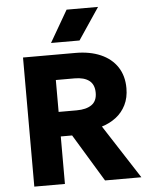

<svg xmlns="http://www.w3.org/2000/svg" viewBox="-61 -987 809 1037"><g transform="rotate(-5 343.5 -468.5)"><path d="M82.5 0V-700H366.5Q444.5 -700 502.8 -674.8Q561 -649.5 592.8 -601.5Q624.5 -553.5 624.5 -486.5Q624.5 -435 605 -395.8Q585.5 -356.5 551.5 -330.5Q517.5 -304.5 474.5 -291.5L663 0H466L310 -257.5H248.5V0ZM248.5 -390.5H346.5Q398.5 -390.5 427.8 -411Q457 -431.5 457 -476Q457 -521 429.2 -542.2Q401.5 -563.5 350 -563.5H248.5ZM240 -765 339.5 -937H510L394.5 -765Z"/></g></svg>

Font: Geologica Roman
Style: Bold
Weight: 700
Designer: Sindre Bremnes, Frode Helland
Foundry: Monokrom Skriftforlag AS
Version: Version 1.010;gftools[0.9.28]